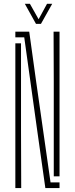

<svg xmlns="http://www.w3.org/2000/svg" viewBox="-20 -962 383 982"><path d="M212 0 170 -297 104 -771H58.5V-800H129.5L164.5 -547.5L238.5 -29H284.5V0ZM58.5 0V-740.5H87.5V-298L88.5 0ZM255 -60V-544L254 -800H284.5V-60ZM164 -840 107 -942.5H133L177.5 -863.5L220.5 -942.5H247L189.5 -840Z"/></svg>

Font: Big Shoulders Stencil Display Thin ExtraLight
Style: Regular
Weight: 250
Version: Version 2.001